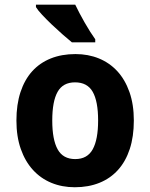

<svg xmlns="http://www.w3.org/2000/svg" viewBox="-20 -786 639 816"><path d="M202.1 -273.9Q202.1 -192.4 225.1 -151.1Q248 -109.9 299.8 -109.9Q351.1 -109.9 374 -151.4Q397 -192.9 397 -273.9Q397 -355.5 374 -395.8Q351.1 -436 298.8 -436Q247.6 -436 224.9 -395.8Q202.1 -355.5 202.1 -273.9ZM548.8 -273.9Q548.8 -205.6 531.5 -152.8Q514.2 -100.1 481.7 -64Q449.2 -27.8 402.6 -9Q356 9.8 297.9 9.8Q243.7 9.8 198.2 -9Q152.8 -27.8 119.9 -64Q86.9 -100.1 68.4 -152.8Q49.8 -205.6 49.8 -273.9Q49.8 -341.8 67.1 -394.5Q84.5 -447.3 116.9 -483.2Q149.4 -519 195.8 -537.6Q242.2 -556.2 300.8 -556.2Q355 -556.2 400.4 -537.6Q445.8 -519 478.8 -483.2Q511.7 -447.3 530.3 -394.5Q548.8 -341.8 548.8 -273.9ZM285.6 -606Q269 -619.6 245.8 -639.9Q222.7 -660.2 200.2 -681.6Q177.7 -703.1 159.2 -722.9Q140.6 -742.7 132.8 -755.9V-766.1H299.8Q307.6 -749.5 318.1 -729.7Q328.6 -710 339.8 -690.2Q351.1 -670.4 362.8 -651.9Q374.5 -633.3 384.8 -619.1V-606Z"/></svg>

Font: Droid Sans
Style: Bold
Weight: 700
Foundry: Ascender Corporation
Version: Version 1.00 build 112